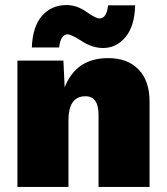

<svg xmlns="http://www.w3.org/2000/svg" viewBox="-20 -740 660 760"><path d="M515 -719Q513 -637 477 -593.5Q441 -550 388 -550Q346 -550 304 -577Q262 -604 248 -604Q220 -604 214 -552H106Q109 -635 146.5 -677.5Q184 -720 243 -720Q284 -720 321.5 -693.5Q359 -667 374 -667Q402 -667 408 -719ZM408 -510Q485 -510 528.5 -465Q572 -420 572 -338V0H370V-286Q370 -359 318 -359Q251 -359 251 -264V0H49V-500H231L236 -394Q281 -510 408 -510Z"/></svg>

Font: Elaine Sans ExtraBold
Style: Regular
Weight: 800
Designer: Wei Huang
Foundry: Wei Huang
Version: Version 2.001;December 24, 2019;FontCreator 12.0.0.2547 64-b